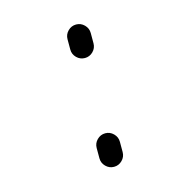

<svg xmlns="http://www.w3.org/2000/svg" viewBox="-84 -627 668 686"><g transform="rotate(-15 250.0 -284.0)"><path d="M212.9 -465.8V-503.9Q212.9 -521.5 225.6 -534.2Q238.3 -546.9 255.9 -546.9Q273.4 -546.9 286.1 -534.2Q298.8 -521.5 298.8 -503.9V-465.8Q298.8 -448.2 286.1 -435.5Q273.4 -422.9 255.9 -422.9Q238.3 -422.9 225.6 -435.5Q212.9 -448.2 212.9 -465.8ZM212.9 -63.5V-101.6Q212.9 -119.1 225.6 -131.8Q238.3 -144.5 255.9 -144.5Q273.4 -144.5 286.1 -131.8Q298.8 -119.1 298.8 -101.6V-63.5Q298.8 -45.9 286.1 -33.2Q273.4 -20.5 255.9 -20.5Q238.3 -20.5 225.6 -33.2Q212.9 -45.9 212.9 -63.5Z"/></g></svg>

Font: Rounded Mgen+ 1m regular
Style: Regular
Weight: 400
Designer: [Source Han Sans]
Ryoko NISHIZUKA  (kana & ideographs); Paul D. Hunt (Latin, Greek & Cyrillic); Wenlong ZHANG  (bopomofo
Version: Version 1.059.20150602